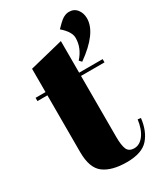

<svg xmlns="http://www.w3.org/2000/svg" viewBox="-191 -831 790 920"><g transform="rotate(-30 204.5 -371.5)"><path d="M60 -143V-458H5V-476H60V-605L246 -651V-476H376V-458H246V-121Q246 -74 255.5 -52Q265 -30 295 -30Q325 -30 347.5 -60Q370 -90 377 -142L394 -140Q386 -71 350 -30.5Q314 10 231 10Q148 10 104 -23Q60 -56 60 -143ZM285 -514 273 -527Q315 -573 315 -629Q315 -663 270 -702L292 -724Q321 -753 349 -753Q377 -753 393 -732.5Q409 -712 409 -683Q409 -602 285 -514Z"/></g></svg>

Font: Abril Fatface
Style: Regular
Weight: 400
Designer: Veronika Burian, Jos Scaglione
Foundry: TypeTogether
Version: Version 1.001